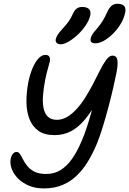

<svg xmlns="http://www.w3.org/2000/svg" viewBox="-20 -1012 699 1039"><path d="M217.6 7.6Q171.2 7.6 136.7 -7.1Q102.2 -21.8 79.3 -44.4Q56.4 -67 45.8 -92.5Q35.2 -118 36.4 -140.2Q37 -153.4 41.2 -164.6Q45.4 -175.8 52.8 -182.8Q60.2 -189.8 69.8 -189.8Q80.4 -189.8 88.3 -177.9Q96.2 -166 105.2 -148.1Q114.2 -130.2 129 -112.3Q143.8 -94.4 167.6 -82.5Q191.4 -70.6 229.8 -70.6Q273.6 -70.6 307.5 -91.5Q341.4 -112.4 369.4 -151.8Q397.4 -191.2 420.6 -246.2Q435.6 -279.8 448.2 -318.2Q460.8 -356.6 471.6 -394.9Q482.4 -433.2 492 -468.4Q501.6 -503.6 509 -532Q516.4 -560.4 522.8 -578.2L513.2 -477.8Q476.8 -410 440.4 -366.3Q404 -322.6 363.9 -301.7Q323.8 -280.8 275 -280.8Q220.6 -280.8 187.7 -304.3Q154.8 -327.8 139.2 -368.3Q123.6 -408.8 123.1 -459.9Q122.6 -511 133 -566Q142.2 -610.4 156.6 -644Q171 -677.6 188.8 -696.3Q206.6 -715 225.2 -715Q242.2 -715 247.4 -704.2Q252.6 -693.4 249.6 -679.8Q245.8 -663 238.4 -637.7Q231 -612.4 224.4 -579.8Q215.8 -534.2 212.7 -494.8Q209.6 -455.4 215.9 -426.1Q222.2 -396.8 239.5 -380.2Q256.8 -363.6 288.8 -363.6Q316 -363.6 342.5 -378.9Q369 -394.2 393.7 -421Q418.4 -447.8 440.6 -482.9Q462.8 -518 483 -556.6Q502.4 -594.4 520 -629.6Q537.6 -664.8 554.6 -687.9Q571.6 -711 588.2 -711Q611.6 -711 615.3 -686.6Q619 -662.2 610.2 -617.8Q604.2 -587.8 593.7 -541.3Q583.2 -494.8 568.8 -440.1Q554.4 -385.4 538.2 -331.8Q522 -278.2 504.6 -235Q483.8 -184.8 457.5 -140.9Q431.2 -97 397.2 -63.5Q363.2 -30 318.7 -11.2Q274.2 7.6 217.6 7.6ZM496.4 -777.6Q480.4 -777.6 474.4 -784.1Q468.4 -790.6 470.6 -803Q473 -816.2 481.1 -828.1Q489.2 -840 504.2 -856.8Q524.6 -880.6 536.5 -900.5Q548.4 -920.4 561.4 -949Q572.4 -972 585.3 -981.8Q598.2 -991.6 614.6 -991.6Q640.2 -991.6 651.2 -980.3Q662.2 -969 657.6 -944.6Q651.4 -913.4 633.4 -883.3Q615.4 -853.2 591.3 -829.4Q567.2 -805.6 542.2 -791.6Q517.2 -777.6 496.4 -777.6ZM308.6 -772.4Q294.4 -772.4 286.8 -779.8Q279.2 -787.2 281.8 -800.2Q284.2 -811.6 292.3 -824.1Q300.4 -836.6 319.8 -858Q341.2 -881.4 351.6 -896.1Q362 -910.8 373 -934.4Q382.6 -956.8 395.1 -965.6Q407.6 -974.4 423.2 -974.4Q449.4 -974.4 461 -963.5Q472.6 -952.6 468.6 -929.8Q463.2 -903.8 444.8 -876.1Q426.4 -848.4 401.6 -825.1Q376.8 -801.8 351.9 -787.1Q327 -772.4 308.6 -772.4Z"/></svg>

Font: Shantell Sans Light
Style: Italic
Weight: 300
Italic angle: -11°
Designer: Stephen Nixon, Anya Danilova, Shantell Martin
Foundry: Arrow Type
Version: Version 1.008;[ac192a2d6]